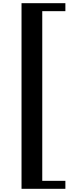

<svg xmlns="http://www.w3.org/2000/svg" viewBox="-20 -974 475 1204"><path d="M245 160H390V210H115V-954H390V-904H245Z"/></svg>

Font: Inknut Antiqua Medium
Style: Regular
Weight: 500
Designer: Claus Eggers Sørensen
Foundry: Claus Eggers Sørensen
Version: Version 1.003; ttfautohint (v1.8.2) -l 8 -r 50 -G 200 -x 14 